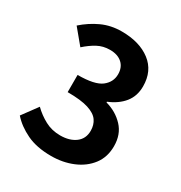

<svg xmlns="http://www.w3.org/2000/svg" viewBox="-161 -783 858 911"><g transform="rotate(30 267.5 -327.0)"><path d="M248 12.2Q168.5 12.2 113.5 -14.2Q58.6 -40.5 23.9 -80.1L85.4 -163.6Q115.2 -134.3 152.8 -114Q190.4 -93.8 236.3 -93.8Q287.6 -93.8 319.6 -117.7Q351.6 -141.6 351.6 -185.1Q351.6 -217.3 335.4 -240.5Q319.3 -263.7 279.1 -276.6Q238.8 -289.6 165 -289.6V-383.8Q258.3 -383.8 294.2 -411.6Q330.1 -439.5 330.1 -482.4Q330.1 -520.5 305.9 -542.2Q281.7 -564 239.3 -564Q202.1 -564 171.6 -547.6Q141.1 -531.2 110.8 -503.9L43.9 -584.5Q86.4 -622.1 135.7 -644.8Q185.1 -667.5 244.1 -667.5Q341.8 -667.5 401.6 -621.8Q461.4 -576.2 461.4 -491.7Q461.4 -439 431.9 -402.1Q402.3 -365.2 349.1 -343.3V-339.4Q406.7 -323.7 445.3 -282.7Q483.9 -241.7 483.9 -177.2Q483.9 -117.2 451.7 -75Q419.4 -32.7 365.7 -10.3Q312 12.2 248 12.2Z"/></g></svg>

Font: Akatab ExtraBold
Style: Regular
Weight: 800
Designer: SIL International
Foundry: SIL International
Version: Version 3.000